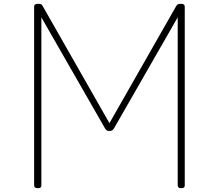

<svg xmlns="http://www.w3.org/2000/svg" viewBox="-20 -973 1148 1007"><path d="M178 14Q159 14 159 -1V-938Q159 -946 164 -949.5Q169 -953 179 -953Q190 -953 195 -951Q200 -949 204 -941L554 -327L904 -941Q909 -949 913.5 -951Q918 -953 930 -953Q949 -953 949 -938V-1Q949 7 945 10.5Q941 14 930 14Q912 14 912 -1V-882L578 -300Q572 -291 567 -288.5Q562 -286 554 -286Q546 -286 541 -288.5Q536 -291 530 -301L197 -882V-1Q197 7 193 10.5Q189 14 178 14Z"/></svg>

Font: Playwrite US Modern Thin
Style: Regular
Weight: 250
Designer: Veronika Burian, José Scaglione
Foundry: TypeTogether
Version: Version 1.003